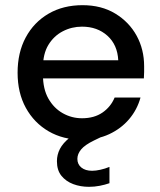

<svg xmlns="http://www.w3.org/2000/svg" viewBox="-20 -528 619 742"><path d="M297 12Q224 12 168 -20.5Q112 -53 80 -111Q48 -169 48 -247Q48 -325 79.5 -383.5Q111 -442 167.5 -475Q224 -508 299 -508Q372 -508 425.5 -475.5Q479 -443 508 -390Q537 -337 537 -272Q537 -262 537 -250Q537 -238 536 -225H122V-295H437Q434 -355 395 -390Q356 -425 297 -425Q257 -425 222.5 -407Q188 -389 167 -354.5Q146 -320 146 -267V-239Q146 -184 167 -147Q188 -110 222.5 -90.5Q257 -71 297 -71Q344 -71 376 -93Q408 -115 423 -151H523Q510 -104 479 -67.5Q448 -31 402 -9.5Q356 12 297 12ZM324 194Q291 194 263 183.5Q235 173 217.5 151.5Q200 130 200 95Q200 70 211.5 47.5Q223 25 250.5 3Q278 -19 325 -39L375 -61L399 -12L343 15Q308 32 293.5 49.5Q279 67 279 86Q279 107 294.5 119.5Q310 132 336 132Q350 132 368 128Q386 124 403 117V180Q386 186 365.5 190Q345 194 324 194Z"/></svg>

Font: DM Sans 24pt Medium
Style: Regular
Weight: 500
Designer: Colophon Foundry, Jonny Pinhorn
Foundry: Colophon Foundry
Version: Version 4.004;gftools[0.9.30]